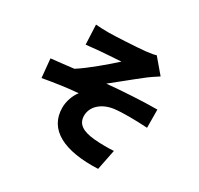

<svg xmlns="http://www.w3.org/2000/svg" viewBox="-179 -1021 1357 1311"><g transform="rotate(30 500.0 -365.5)"><path d="M236 -776 243 -622C280 -626 316 -630 340 -632C380 -636 474 -641 513 -644C452 -589 337 -490 259 -441C206 -435 135 -426 82 -421L96 -274C186 -290 285 -305 368 -311C339 -275 320 -219 320 -171C320 3 478 81 741 70L773 -90C735 -87 670 -87 616 -92C527 -101 476 -130 476 -197C476 -272 542 -327 630 -339C692 -347 795 -346 890 -340L889 -483C780 -483 622 -474 498 -462C560 -510 632 -571 702 -625C726 -645 770 -674 795 -690L700 -802C685 -797 660 -792 622 -788C559 -781 382 -772 340 -772C304 -772 272 -773 236 -776Z"/></g></svg>

Font: ChiuKong Gothic MN Heavy
Style: Regular
Weight: 900
Designer: Ryoko NISHIZUKA 西塚涼子 (kana, bopomofo & ideographs); Paul D. Hunt (Latin, Greek & Cyrillic); Sandoll Communications 산돌커뮤니
Foundry: Adobe
Version: Version 1.300